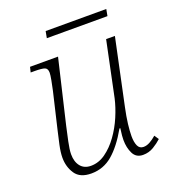

<svg xmlns="http://www.w3.org/2000/svg" viewBox="-125 -758 774 863"><g transform="rotate(-20 262.0 -326.5)"><path d="M413 10Q380 10 366 -18Q352 -46 352 -83Q352 -92 353 -104Q354 -116 357 -138H353Q312 -66 268 -28.5Q224 9 166 9Q112 9 89.5 -24.5Q67 -58 67 -102Q67 -127 74.5 -162Q82 -197 89 -226L130 -400Q135 -422 139.5 -446.5Q144 -471 144 -481Q144 -501 131 -506Q118 -511 83 -511H64L70 -536H204L132 -231Q125 -200 117 -162.5Q109 -125 109 -103Q109 -67 126.5 -45.5Q144 -24 176 -24Q213 -24 246 -47.5Q279 -71 306 -108.5Q333 -146 351.5 -189.5Q370 -233 379 -273L434 -536H476L409 -220Q400 -178 396 -144.5Q392 -111 392 -87Q392 -58 400 -40.5Q408 -23 427 -23Q442 -23 457.5 -31.5Q473 -40 489 -54L503 -33Q487 -18 464 -4Q441 10 413 10ZM185 -631 191 -663H481L475 -631Z"/></g></svg>

Font: Noto Serif ExtraLight
Style: Italic
Weight: 200
Italic angle: -12°
Designer: Monotype Design Team
Foundry: Monotype Imaging Inc.
Version: Version 2.014; ttfautohint (v1.8.4.7-5d5b)